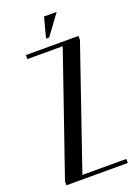

<svg xmlns="http://www.w3.org/2000/svg" viewBox="-160 -919 705 985"><g transform="rotate(-20 192.5 -426.5)"><path d="M58 -677V-699H345V-677L120 -22H360V0H25V-22L251 -677ZM184 -743 213 -853H282L201 -743Z"/></g></svg>

Font: Moniqa SemBd Heading
Style: Regular
Weight: 600
Designer: Rajesh Rajput
Foundry: Rajesh Rajput
Version: Version 1.000